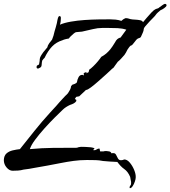

<svg xmlns="http://www.w3.org/2000/svg" viewBox="-26 -897 890 1003"><path d="M653 86Q651 86 651 83Q651 76 655 72Q659 69 659 59Q659 54 658.5 50.5Q658 47 657 44L654 27Q642 -1 623 -14Q613 -21 604 -30.5Q595 -40 587 -51Q568 -52 549.5 -53Q531 -54 512 -56Q493 -60 474 -60.5Q455 -61 436 -61H425Q392 -61 358.5 -56.5Q325 -52 290 -45Q256 -38 222 -32Q188 -26 154 -20Q141 -17 126.5 -15Q112 -13 97 -11Q83 -7 68.5 -6Q54 -5 40 -5Q23 -5 8.5 -22Q-6 -39 -6 -61Q-5 -84 8 -95.5Q21 -107 40.5 -111.5Q60 -116 78 -118Q117 -167 155 -214.5Q193 -262 235 -308L268 -344Q276 -354 284.5 -363Q293 -372 301 -381L315 -396Q319 -399 322 -402.5Q325 -406 329 -410Q334 -417 339.5 -427.5Q345 -438 345 -446L351 -454L365 -459Q369 -461 372 -463Q375 -465 376 -468Q378 -482 384.5 -494Q391 -506 404 -506Q409 -506 413 -502L411 -513L413 -516L426 -521L425 -514L437 -520L440 -533Q448 -538 461 -550.5Q474 -563 486 -577.5Q498 -592 503 -600Q518 -608 529 -617.5Q540 -627 550 -639Q556 -646 562 -655.5Q568 -665 575 -676Q585 -697 604 -701L634 -742Q612 -749 588 -750Q564 -751 540 -751H508Q484 -751 460 -745L412 -734Q402 -731 393 -731Q387 -730 382 -730Q377 -730 372 -729Q368 -729 359.5 -722Q351 -715 343.5 -707.5Q336 -700 334 -696Q331 -695 319 -693Q306 -690 301 -687Q268 -677 246 -654Q224 -631 207 -595Q203 -591 200.5 -588.5Q198 -586 196 -582V-585Q192 -572 192 -563.5Q192 -555 189.5 -549.5Q187 -544 174 -539H172Q165 -539 165 -547Q165 -554 170 -556Q176 -558 178 -561L181 -578Q181 -582 181.5 -586.5Q182 -591 183 -595Q186 -603 190.5 -610Q195 -617 200 -624Q205 -629 210 -636Q215 -643 220 -648L221 -649Q223 -660 231.5 -671.5Q240 -683 246 -690Q250 -700 253.5 -711Q257 -722 259 -733Q262 -744 265.5 -755Q269 -766 271 -776L274 -792L277 -804Q280 -813 285 -813Q292 -813 292 -803Q292 -796 291 -786Q290 -776 287 -768Q310 -778 344.5 -784Q379 -790 416.5 -792.5Q454 -795 489 -795.5Q524 -796 549 -796Q563 -796 578 -794.5Q593 -793 608 -788Q613 -793 618.5 -796.5Q624 -800 629 -802Q632 -802 635.5 -802Q639 -802 642 -801L656 -797Q665 -795 679 -794.5Q693 -794 705.5 -791.5Q718 -789 721 -781Q728 -789 740 -803.5Q752 -818 764.5 -831Q777 -844 783 -847Q789 -851 795 -852Q803 -854 807 -859Q809 -860 812.5 -862.5Q816 -865 821 -869Q832 -877 836 -877Q838 -877 841 -875.5Q844 -874 844 -869Q844 -863 832 -854.5Q820 -846 813 -844Q807 -839 800 -833Q793 -827 788 -820Q786 -816 775.5 -805.5Q765 -795 755 -784.5Q745 -774 743 -771Q731 -758 728 -753Q725 -748 725 -745Q725 -742 723.5 -736Q722 -730 714 -713Q710 -702 706 -700Q702 -698 697.5 -697Q693 -696 686 -689Q685 -688 679 -680Q673 -672 667 -665Q661 -658 659 -660Q654 -657 649.5 -651.5Q645 -646 640 -638Q636 -630 632 -622.5Q628 -615 624 -610Q615 -600 607 -591Q599 -582 589 -574Q587 -572 584 -567Q581 -562 576 -556Q567 -541 561 -539Q551 -529 531 -511Q511 -493 489 -473.5Q467 -454 449 -440.5Q431 -427 423 -427L388 -394L372 -391L365 -380L373 -375L372 -368Q367 -361 358.5 -356.5Q350 -352 340 -349Q329 -344 319 -337.5Q309 -331 301 -323Q286 -309 260 -283Q234 -257 206.5 -226.5Q179 -196 157.5 -167Q136 -138 130 -118Q194 -124 252.5 -124.5Q311 -125 372 -125Q378 -125 384 -128Q392 -130 397 -130Q406 -130 420.5 -129.5Q435 -129 449 -127.5Q463 -126 468 -121L460 -113H463Q463 -112 464 -112Q474 -112 480 -117Q485 -121 494 -121L497 -106H512Q514 -106 517 -106.5Q520 -107 522 -108H530Q535 -108 544.5 -106Q554 -104 556 -96Q559 -96 561 -97H567Q576 -97 580.5 -88Q585 -79 590 -69.5Q595 -60 606 -60Q615 -60 623 -64Q638 -64 652 -47.5Q666 -31 675 -9Q684 13 683 30Q683 38 678.5 51.5Q674 65 667 75.5Q660 86 653 86Z"/></svg>

Font: Water Brush
Style: Regular
Weight: 400
Designer: Robert E. Leuschke
Foundry: Robert E. Leuschke
Version: Version 1.010; ttfautohint (v1.8.4.7-5d5b)